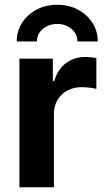

<svg xmlns="http://www.w3.org/2000/svg" viewBox="-20 -795 447 815"><path d="M62.4 0V-545.9H204.3V-450.8H210.2Q225 -501.3 260.4 -527.2Q295.8 -553.2 341.7 -553.2Q353.1 -553.2 366.1 -551.9Q379.2 -550.6 389.1 -548.3V-417.5Q379.4 -420.8 360.7 -422.9Q342.1 -425 325.8 -425Q292.3 -425 265.6 -410.5Q239 -396 223.9 -370.3Q208.8 -344.6 208.8 -310.7V0ZM223 -774.8Q272.3 -774.8 311 -754.1Q349.7 -733.4 372.3 -698.3Q394.9 -663.1 394.9 -619.1H308.8Q308.8 -651.3 283.5 -672.3Q258.3 -693.3 222.9 -693.3Q187.5 -693.3 162.1 -672.3Q136.7 -651.3 136.7 -619.1H51.1Q51.1 -663.1 73.7 -698.3Q96.2 -733.4 135.1 -754.1Q174 -774.8 223 -774.8Z"/></svg>

Font: Inter Variable LoSnoCo
Style: Regular
Weight: 400
Designer: Rasmus Andersson
Foundry: rsms
Version: Version 4.000;git-a52131595; featfreeze: case,dlig,ss01,ss02